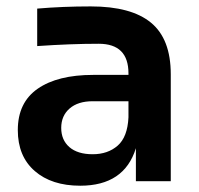

<svg xmlns="http://www.w3.org/2000/svg" viewBox="-20 -571 628 605"><path d="M232.9 14.2Q142.6 14.2 89.4 -32.2Q36.1 -78.6 36.1 -161.1Q36.1 -248 98.9 -291.5Q161.6 -335 273.9 -335H384.8V-339.8Q384.8 -433.1 291 -433.1Q202.6 -433.1 97.2 -425.8V-543.9Q177.7 -550.8 266.1 -550.8Q393.6 -550.8 455.8 -499.5Q518.1 -448.2 518.1 -336.9V0H408.2V-104Q371.6 14.2 232.9 14.2ZM272 -85Q319.8 -85 350.8 -112.1Q381.8 -139.2 384.8 -201.2V-252H272Q225.6 -252 199.2 -229Q172.9 -206.1 172.9 -168Q172.9 -129.9 198.7 -107.4Q224.6 -85 272 -85Z"/></svg>

Font: Sora SemiBold
Style: Regular
Weight: 600
Designer: Jonathan Barnbrook, Julián Moncada
Foundry: Barnbrook Fonts
Version: Version 2.000